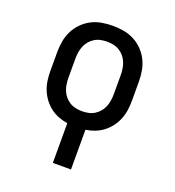

<svg xmlns="http://www.w3.org/2000/svg" viewBox="-135 -634 869 955"><g transform="rotate(20 300.0 -156.5)"><path d="M252 215V5Q227 1 203.5 -8Q180 -17 160 -32.5Q140 -48 125 -68Q110 -88 100.5 -111.5Q91 -135 87.5 -160Q84 -185 84 -210V-310Q84 -339 89 -368Q94 -397 107 -423Q120 -449 140.5 -470Q161 -491 187 -504.5Q213 -518 242 -523Q271 -528 300 -528Q329 -528 358 -523Q387 -518 413 -504.5Q439 -491 459.5 -470Q480 -449 493 -423Q506 -397 511 -368Q516 -339 516 -310V-210Q516 -185 512.5 -160Q509 -135 499.5 -111.5Q490 -88 475 -68Q460 -48 440 -32.5Q420 -17 396.5 -8Q373 1 348 5V215ZM300 -76Q317 -76 334 -79.5Q351 -83 365.5 -92Q380 -101 391 -114Q402 -127 408.5 -143Q415 -159 417.5 -176Q420 -193 420 -210V-310Q420 -327 417.5 -344Q415 -361 408.5 -377Q402 -393 391 -406Q380 -419 365.5 -428Q351 -437 334 -440.5Q317 -444 300 -444Q283 -444 266 -440.5Q249 -437 234.5 -428Q220 -419 209 -406Q198 -393 191.5 -377Q185 -361 182.5 -344Q180 -327 180 -310V-210Q180 -193 182.5 -176Q185 -159 191.5 -143Q198 -127 209 -114Q220 -101 234.5 -92Q249 -83 266 -79.5Q283 -76 300 -76Z"/></g></svg>

Font: Iosevka HT Medium Extended
Style: Regular
Weight: 500
Width: 7
Monospace: yes
Designer: Belleve Invis
Foundry: Belleve Invis
Version: Version 32.3.0; ttfautohint (v1.8.4)